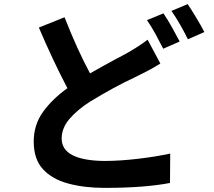

<svg xmlns="http://www.w3.org/2000/svg" viewBox="-20 -862 1040 934"><path d="M698 -669 760 -553Q716 -525 662 -499Q648 -492 632 -484Q537 -440 417 -367Q355 -327 317.5 -283Q280 -239 280 -188Q280 -82 486 -79Q562 -79 651 -89.5Q740 -100 808 -115L807 28Q683 52 489 52Q391 52 312.5 31Q234 10 189 -39Q144 -88 144 -173Q144 -255 189.5 -318Q235 -381 308 -433Q238 -566 169 -728L294 -778Q355 -622 418 -505Q488 -545 546 -576Q581 -594 607 -609Q661 -640 698 -669ZM695 -764 775 -797Q795 -768 817 -728.5Q839 -689 854 -660L774 -625Q758 -657 737 -695.5Q716 -734 695 -764ZM814 -809 893 -842Q913 -812 936.5 -773Q960 -734 974 -706L894 -671Q878 -704 856.5 -741.5Q835 -779 814 -809Z"/></svg>

Font: Source Han Sans CN Bold
Style: Bold
Weight: 700
Designer: Ryoko NISHIZUKA 西塚涼子 (kana & ideographs); Paul D. Hunt (Latin, Greek & Cyrillic); Wenlong ZHANG 张文龙 (bopomofo); Sandoll 
Foundry: Adobe Systems Incorporated
Version: Version 1.00;May 30, 2023;FontCreator 11.5.0.2422 32-bit